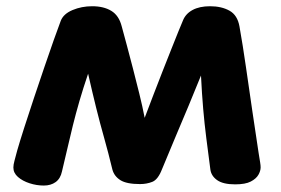

<svg xmlns="http://www.w3.org/2000/svg" viewBox="-20 -579 898 613"><path d="M119.8 13.4Q96.9 13.4 74.4 6.1Q51.9 -1.2 37.3 -14Q22.7 -26.8 22.7 -44.2Q22.7 -52.8 26.2 -65.7Q29.7 -78.7 35 -98.7Q43.1 -126.9 57.1 -170.6Q71.1 -214.2 87.8 -264.3Q104.4 -314.4 121.2 -363.3Q138 -412.1 151.8 -451.6Q165.7 -491 174 -512.6Q182.6 -534.7 211.6 -546.9Q240.6 -559.1 274.3 -559.1Q311.1 -559.1 335.4 -544.3Q359.7 -529.6 368.6 -494.9Q375.7 -469 385.1 -433.9Q394.6 -398.9 404.7 -359.4Q414.9 -320 424.8 -279.9Q434.8 -239.8 441.9 -202.8Q455.2 -238.1 469.9 -276.4Q484.6 -314.8 499.2 -351.9Q513.9 -389.1 526.7 -421.4Q539.4 -453.7 549.3 -477.9Q559.1 -502.1 564 -513.4Q572.6 -535.1 594.8 -547.1Q617 -559.1 650.6 -559.1Q687.3 -559.1 712.8 -544.8Q738.2 -530.6 744.6 -494.4Q755.3 -434.2 765.3 -364.6Q775.3 -294.9 785.6 -224.8Q795.8 -154.8 805.6 -91.2Q809.1 -69.8 810.6 -60.3Q812.1 -50.8 812.1 -44.6Q812.1 -33.4 805 -20.9Q797.9 -8.4 780.6 0.6Q763.3 9.6 730.8 9.6Q692.4 9.6 673.4 -3.8Q654.3 -17.2 651.6 -38.1Q644.3 -93 638.6 -138.6Q632.8 -184.1 628.7 -231.5Q624.6 -278.9 621.7 -337.9Q602.1 -289.1 582.2 -241.5Q562.2 -193.9 541.3 -144.4Q520.3 -94.9 497 -38.1Q484.2 -5.4 466.2 1.6Q448.2 8.7 427.2 8.7Q384.2 8.7 364.4 -3.8Q344.7 -16.3 338.9 -37.4Q325.7 -92.1 312.5 -138.8Q299.3 -185.4 287.1 -234.5Q274.9 -283.6 261.3 -343.7Q245.4 -296.9 233.6 -256.2Q221.8 -215.4 212.7 -178.7Q203.7 -141.9 195.4 -106Q187.2 -70.1 177.8 -31.4Q173 -8.8 157.7 2.3Q142.3 13.4 119.8 13.4Z"/></svg>

Font: Playpen Sans
Style: Regular
Weight: 400
Designer: Laura Meseguer, Veronika Burian, José Scaglione, Kostas Bartsokas, Vera Evstafieva, Tom Grace, Yorlmar Campos
Foundry: TypeTogether
Version: Version 2.000